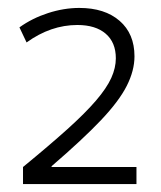

<svg xmlns="http://www.w3.org/2000/svg" viewBox="-20 -756 407 484"><path d="M38 -335Q105 -390 150 -430.5Q195 -471 222 -502.5Q249 -534 260.5 -559.5Q272 -585 272 -609Q272 -649 246.5 -671Q221 -693 175 -693Q108 -693 47 -649L29 -687Q61 -710 101 -723Q141 -736 180 -736Q244 -736 281.5 -703.5Q319 -671 319 -614Q319 -578 299.5 -539.5Q280 -501 234.5 -453Q189 -405 110 -337V-335H324V-292H38Z"/></svg>

Font: M PLUS 2 Light
Style: Regular
Weight: 300
Designer: Coji Morishita
Foundry: UNDERFOREST DESIGN
Version: Version 1.001